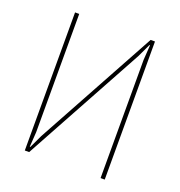

<svg xmlns="http://www.w3.org/2000/svg" viewBox="-127 -805 854 912"><g transform="rotate(20 300.0 -349.0)"><path d="M98 -698H119V-100L114 -25H117L148 -91L480 -698H502V0H481V-598L486 -673H483L452 -607L120 0H98Z"/></g></svg>

Font: IBM Plex Mono Thin
Style: Regular
Weight: 100
Monospace: yes
Designer: Mike Abbink, Paul van der Laan, Pieter van Rosmalen
Foundry: Bold Monday
Version: Version 2.3